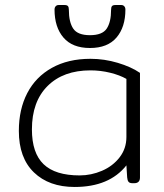

<svg xmlns="http://www.w3.org/2000/svg" viewBox="-20 -729 652 764"><path d="M197 -691Q197 -699 201.5 -704Q206 -709 213 -709H237Q247 -709 250.5 -704.5Q254 -700 254 -690Q254 -641 271.5 -615Q289 -589 338 -589Q387 -589 404.5 -615Q422 -641 422 -690Q422 -700 425.5 -704.5Q429 -709 439 -709H463Q470 -709 474.5 -704Q479 -699 479 -691Q479 -621 443.5 -579.5Q408 -538 338 -538Q268 -538 232.5 -579.5Q197 -621 197 -691ZM55 -208Q55 -294 88.5 -358.5Q122 -423 186.5 -459Q251 -495 340 -495Q395 -495 448.5 -479Q502 -463 537 -439V-23Q537 0 514 0H507Q496 0 491.5 -5.5Q487 -11 486 -23L483 -71Q415 15 277 15Q175 15 115 -43Q55 -101 55 -208ZM483 -184V-415Q457 -430 418.5 -439.5Q380 -449 340 -449Q232 -449 169.5 -387Q107 -325 107 -214Q107 -120 153.5 -75.5Q200 -31 297 -31Q343 -31 386 -49.5Q429 -68 456 -103Q483 -138 483 -184Z"/></svg>

Font: Mitr ExtraLight
Style: Regular
Weight: 275
Designer: Thanarat Vachiruckul
Foundry: Cadson Demak Co.,Ltd.
Version: Version 1.001